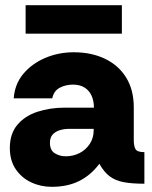

<svg xmlns="http://www.w3.org/2000/svg" viewBox="-20 -710 588 742"><path d="M180 12Q137 12 100 -5.5Q63 -23 40.5 -56.5Q18 -90 18 -138Q18 -193 47 -227.5Q76 -262 124.5 -278Q173 -294 231 -294H343Q343 -320 334 -340Q325 -360 307 -371.5Q289 -383 262 -383Q234 -383 211 -371Q188 -359 182 -330H33Q37 -385 70 -424.5Q103 -464 154.5 -486Q206 -508 265 -508Q334 -508 386.5 -482.5Q439 -457 468 -409.5Q497 -362 497 -295V-168Q497 -146 503.5 -134Q510 -122 538 -122V0Q490 0 458 -6Q426 -12 404 -28.5Q382 -45 364 -77Q331 -33 286 -10.5Q241 12 180 12ZM234 -106Q263 -106 287.5 -118.5Q312 -131 327 -154Q342 -177 342 -206V-212H247Q227 -212 210 -206.5Q193 -201 183 -189.5Q173 -178 173 -158Q173 -129 192 -117.5Q211 -106 234 -106ZM79 -580V-690H451V-580Z"/></svg>

Font: Rethink Sans ExtraBold
Style: Regular
Weight: 800
Designer: The Rethink Sans project authors (Hans Thiessen). DM Sans designed by Colophon Foundry.
Foundry: Rethink Communications LLC
Version: Version 1.001